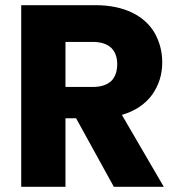

<svg xmlns="http://www.w3.org/2000/svg" viewBox="-20 -722 692 742"><path d="M613 0C613 0 451 -278 451 -278C451 -278 451 -278 451 -278C502 -293 541 -319 568 -356C594 -393 607 -434 607 -481C607 -481 607 -481 607 -481C607 -522 597 -560 578 -594C559 -627 530 -654 491 -673C452 -692 404 -702 349 -702C349 -702 62 -702 62 -702C62 -702 62 0 62 0C62 0 233 0 233 0C233 0 233 -265 233 -265C233 -265 274 -265 274 -265C274 -265 420 0 420 0C420 0 613 0 613 0ZM233 -560C233 -560 339 -560 339 -560C339 -560 339 -560 339 -560C370 -560 394 -552 410 -537C425 -522 433 -501 433 -474C433 -474 433 -474 433 -474C433 -446 425 -424 410 -409C394 -394 370 -386 339 -386C339 -386 233 -386 233 -386C233 -386 233 -560 233 -560Z"/></svg>

Font: Girnar Poppins
Style: Bold
Weight: 500
Designer: Ninad Kale (Devanagari), Jonny Pinhorn (Latin)
Foundry: Indian Type Foundry
Version: ""